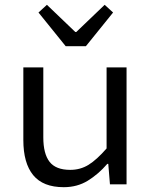

<svg xmlns="http://www.w3.org/2000/svg" viewBox="-20 -766 640 798"><path d="M245 12Q159 12 118 -38Q77 -88 77 -184V-486H160V-195Q160 -127 186 -93.5Q212 -60 272 -60Q314 -60 348 -81Q382 -102 423 -149V-486H506V0H437L430 -85H426Q389 -42 345 -15Q301 12 245 12ZM253 -574 140 -714 175 -746 293 -633H297L415 -746L450 -714L337 -574Z"/></svg>

Font: Source Code Variable
Style: Regular
Weight: 400
Monospace: yes
Designer: Paul D. Hunt, Teo Tuominen
Foundry: Adobe Systems Incorporated
Version: Version 1.010;hotconv 1.0.106;makeotfexe 2.5.65593